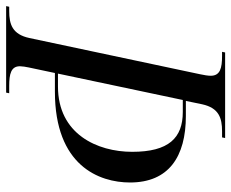

<svg xmlns="http://www.w3.org/2000/svg" viewBox="-105 -670 754 626"><g transform="rotate(90 272.0 -357.0)"><path d="M-21 0H261L263 -10H239C200 -10 175 -16 175 -45C175 -52 177 -65 179 -74L197 -159H258C499 -159 554 -303 554 -404C554 -530 470 -586 337 -586H288L299 -639C311 -694 344 -704 387 -704H407L409 -714H130L128 -704H141C181 -704 206 -698 206 -667C206 -659 204 -645 201 -632L83 -76C71 -20 38 -10 -5 -10H-19ZM241 -169H199L285 -576H324C409 -576 454 -530 454 -411C454 -297 396 -169 241 -169Z"/></g></svg>

Font: Noto Serif Display SemiCondensed
Style: Italic
Weight: 400
Width: 4
Italic angle: -12°
Designer: Monotype Design Team
Foundry: Monotype Imaging Inc.
Version: Version 2.009